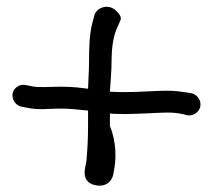

<svg xmlns="http://www.w3.org/2000/svg" viewBox="-20 -630 641 580"><path d="M312 -353C314 -381 317 -418 317 -445C317 -480 321 -517 333 -544L344 -569C348 -580 339 -588 335 -593C309 -624 270 -606 265 -583L259 -561C250 -526 249 -486 249 -445C249 -422 247 -391 246 -362L229 -364C208 -367 185 -368 163 -368C128 -368 101 -365 78 -369L58 -373C52 -374 41 -375 32 -368C5 -350 20 -313 44 -308L65 -304C97 -297 126 -302 163 -302C190 -302 216 -299 246 -296V-250C246 -212 244 -175 241 -143C240 -130 218 -79 271 -70C310 -64 322 -94 323 -108C332 -149 332 -200 312 -250V-287C314 -287 323 -286 328 -286H330C390 -284 452 -290 485 -290C507 -290 519 -288 534 -285L544 -282H545C564 -278 581 -292 585 -307V-308C589 -327 575 -344 560 -348H559L549 -350C529 -353 510 -356 485 -356C440 -356 375 -349 312 -353Z"/></svg>

Font: Stray Cat
Style: ExBdExt
Weight: 800
Version: Version 1.0